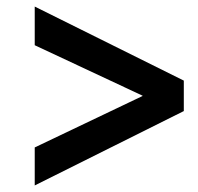

<svg xmlns="http://www.w3.org/2000/svg" viewBox="-20 -617 605 586"><path d="M86 -51 541 -278V-371L86 -597V-479L415 -325V-324L86 -167Z"/></svg>

Font: Fixel Display 20240404 SemiBold
Style: Italic
Weight: 600
Italic angle: -10°
Designer: AlfaBravo + MacPaw
Foundry: Kyrylo Tkachov, Marchela Mozhyna, Serhii Makarenko, Maria Weinstein, Zakhar Kryvoshyya
Version: Version 1.211;Glyphs 3.2 (3225)